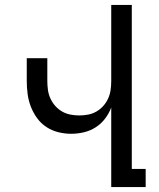

<svg xmlns="http://www.w3.org/2000/svg" viewBox="-20 -755 640 775"><path d="M429 0V-321Q420 -297 404 -276Q388 -255 366 -241Q344 -227 318.5 -221Q293 -215 267 -215Q241 -215 215 -221.5Q189 -228 167 -242.5Q145 -257 129.5 -278.5Q114 -300 104.5 -324.5Q95 -349 91.5 -375.5Q88 -402 88 -428V-520H171V-428Q171 -410 173.5 -392Q176 -374 183.5 -357.5Q191 -341 203 -327.5Q215 -314 230.5 -305Q246 -296 264 -292.5Q282 -289 300 -289Q318 -289 336 -292.5Q354 -296 369.5 -305Q385 -314 397 -327.5Q409 -341 416.5 -357.5Q424 -374 426.5 -392Q429 -410 429 -428V-735H512V-73H568V0Z"/></svg>

Font: Iosevka Extended
Style: Regular
Weight: 400
Width: 7
Monospace: yes
Designer: Belleve Invis
Foundry: Belleve Invis
Version: Version 32.5.0; ttfautohint (v1.8.4)